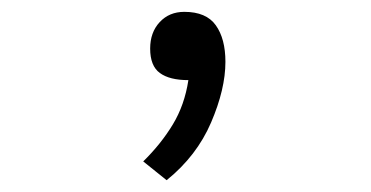

<svg xmlns="http://www.w3.org/2000/svg" viewBox="-20 -164 626 324"><path d="M261.2 140.1 221.7 108.4Q252 78.6 271.7 45.9Q291.5 13.2 297.9 -28.8Q266.1 -28.8 249.8 -40.8Q233.4 -52.7 233.4 -82Q233.4 -109.4 249.5 -126.7Q265.6 -144 291 -144Q328.1 -144 344.2 -121.3Q360.4 -98.6 360.4 -59.6Q360.4 -13.7 336.2 42.7Q312 99.1 261.2 140.1Z"/></svg>

Font: CaskaydiaCove NFP Light
Style: Regular
Weight: 300
Designer: Aaron Bell
Foundry: Saja Typeworks
Version: Version 2111.001; VTT 6.35;Nerd Fonts 3.1.1